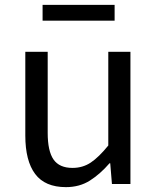

<svg xmlns="http://www.w3.org/2000/svg" viewBox="-20 -756 647 789"><path d="M251 13Q165 13 124.5 -41Q84 -95 84 -199V-543H176V-210Q176 -135 200 -100.5Q224 -66 278 -66Q320 -66 353 -88Q386 -110 425 -158V-543H516V0H440L433 -85H430Q392 -41 349.5 -14Q307 13 251 13ZM155 -671V-736H451V-671Z"/></svg>

Font: Noto Sans HK
Style: Regular
Weight: 400
Designer: Ryoko NISHIZUKA 西塚涼子 (kana, bopomofo & ideographs); Paul D. Hunt (Latin, Greek & Cyrillic); Sandoll Communications 산돌커뮤니
Foundry: Adobe
Version: Version 2.004-H2;hotconv 1.0.118;makeotfexe 2.5.65603